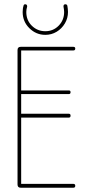

<svg xmlns="http://www.w3.org/2000/svg" viewBox="-20 -878 420 898"><path d="M323 -18Q332 -18 332 -9Q332 0 323 0H77Q62 0 62 -15V-644Q62 -659 77 -659H323Q332 -659 332 -651Q332 -642 323 -642H79V-455H302Q310 -455 310 -447Q310 -438 302 -438H79V-346H302Q310 -346 310 -337Q310 -328 302 -328H79V-18ZM277 -847V-849Q277 -858 286 -858Q293 -858 295 -851Q296 -845 297 -837Q298 -829 298 -822Q298 -793 283.5 -768.5Q269 -744 245 -729.5Q221 -715 192 -715Q149 -715 117.5 -746Q86 -777 86 -822Q86 -829 87 -837Q88 -845 90 -851Q91 -858 98 -858Q107 -858 107 -848V-847Q105 -841 104 -834.5Q103 -828 103 -822Q103 -783 129 -757.5Q155 -732 192 -732Q229 -732 254.5 -758Q280 -784 280 -822Q280 -828 279 -834.5Q278 -841 277 -847Z"/></svg>

Font: Libertine Sup Thin
Style: Regular
Weight: 100
Designer: Bastien Sozeau
Foundry: NBR — Bastien Sozeau
Version: Version 2.003; ttfautohint (v1.8.4.7-5d5b);gftools[0.9.33]